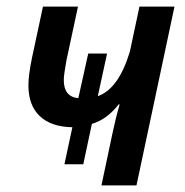

<svg xmlns="http://www.w3.org/2000/svg" viewBox="-20 -561 559 581"><path d="M320 -156Q330 -204 342 -245H339Q304 -200 258 -186L232 -64H175L199 -176Q135 -177 100.5 -209.5Q66 -242 66 -303Q66 -334 77 -387L110 -541H216L181 -378Q173 -334 173 -319Q173 -268 217 -264L247 -399H304L276 -270Q339 -292 373 -405L402 -541H508L393 0H287Z"/></svg>

Font: Noto Sans UI NarrowMedium
Style: Italic
Weight: 500
Width: 4
Italic angle: -12°
Designer: Monotype Design Team
Foundry: Monotype Imaging Inc.
Version: Version 1.001